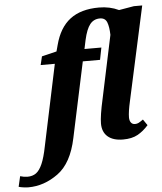

<svg xmlns="http://www.w3.org/2000/svg" viewBox="-195 -825 945 1121"><g transform="rotate(-5 277.5 -265.0)"><path d="M-131 232 -117 171Q-94 178 -75 178Q-44 178 -23.5 163Q-3 148 13 111.5Q29 75 42 9L142 -465H59L71 -515L158 -536L168 -573Q194 -673 257.5 -721.5Q321 -770 427 -770Q491 -770 543 -745L631 -760H680L560 -210Q546 -148 546 -116Q546 -96 554.5 -85Q563 -74 578 -74Q590 -74 599.5 -79Q609 -84 626 -96L650 -61Q621 -28 587 -9Q553 10 501 10Q443 10 411.5 -17Q380 -44 380 -94Q380 -139 402 -237L480 -605Q479 -652 468.5 -679Q458 -706 427 -706Q391 -706 369 -678.5Q347 -651 333 -588L322 -536H421L407 -465H306L212 -24Q182 121 100 180.5Q18 240 -74 240Q-87 240 -104.5 237.5Q-122 235 -131 232Z"/></g></svg>

Font: Noto Serif NarrowExtraBold
Style: Italic
Weight: 800
Width: 4
Italic angle: -12°
Designer: Monotype Design Team
Foundry: Monotype Imaging Inc.
Version: Version 1.001